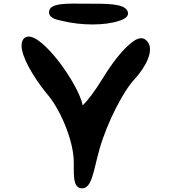

<svg xmlns="http://www.w3.org/2000/svg" viewBox="-20 -1026 950 1042"><path d="M232 -520C306 -437 375 -271 380 -160C383 -93 369 -2 427 -4C479 -6 487 -98 519 -213C560 -360 651 -535 712 -598C771 -663 822 -758 777 -804C748 -836 709 -808 686 -788C642 -752 589 -685 537 -600C494 -530 455 -479 429 -454C406 -570 211 -842 129 -827C102 -822 97 -795 97 -778C97 -719 157 -613 232 -520ZM630 -914C643 -919 686 -932 672 -966C653 -1008 558 -1006 447 -1006C356 -1006 246 -1014 246 -960C246 -926 290 -919 316 -913C420 -887 550 -886 630 -914Z"/></svg>

Font: Venom Sans
Style: Bd
Weight: 700
Version: Version 1.001